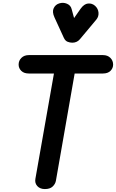

<svg xmlns="http://www.w3.org/2000/svg" viewBox="-20 -1318 810 1340"><path d="M293 1.5Q259.5 1.5 240.5 -19.2Q221.5 -40 227 -70L356.5 -805H181.5Q147 -805 128.5 -823.5Q110 -842 110 -867Q110 -895 129.5 -914.2Q149 -933.5 181.5 -933.5H698.5Q731 -933.5 750.2 -914.2Q769.5 -895 769.5 -867Q769.5 -842 751 -823.5Q732.5 -805 698.5 -805H501L370 -55.5Q365.5 -33 347 -15.8Q328.5 1.5 293 1.5ZM485 -1020Q468 -1020 451.8 -1026.5Q435.5 -1033 426 -1053L360 -1197Q342.5 -1235.5 354.8 -1261Q367 -1286.5 394 -1294.5Q421 -1303 447.2 -1292Q473.5 -1281 480 -1254.5L497 -1192L542.5 -1257Q567 -1291 594.8 -1293.5Q622.5 -1296 644 -1277Q665 -1257.5 667.5 -1230.2Q670 -1203 652.5 -1181.5L537.5 -1044Q526.5 -1031 512.8 -1025.5Q499 -1020 485 -1020Z"/></svg>

Font: Edu VIC WA NT Hand
Style: Regular
Weight: 400
Designer: Tina and Corey Anderson, Eben Sorkin, Mirko Velimirovic
Foundry: Google for Education
Version: Version 1.000